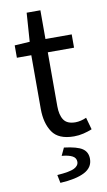

<svg xmlns="http://www.w3.org/2000/svg" viewBox="-95 -676 528 948"><g transform="rotate(-10 169.0 -202.0)"><path d="M235.2 12Q157.5 12 126.9 -33.2Q96.2 -78.5 96.2 -150.5V-419.3H23.9V-481.4L99.9 -486L110 -630H178.9V-486H310.5V-419.3H178.9V-149Q178.9 -104.8 195.5 -80Q212.2 -55.3 253.7 -55.3Q267.1 -55.3 281.5 -58.8Q295.9 -62.3 309 -68.2L325.9 -7.5Q306.3 0.6 282.9 6.3Q259.5 12 235.2 12ZM128.2 226.3 120 185.6Q182.7 181.3 205.8 169.7Q228.8 158 228.8 138.2Q228.8 118.6 210.6 108.9Q192.4 99.1 157.5 96.1L175.6 57.6Q241.3 65.5 267 83Q292.7 100.5 292.7 134.7Q292.7 178 250.2 200Q207.6 222 128.2 226.3Z"/></g></svg>

Font: Source Sans Variable
Style: Regular
Weight: 200
Designer: Paul D. Hunt
Foundry: Adobe Systems Incorporated
Version: Version 3.006;hotconv 1.0.111;makeotfexe 2.5.65597